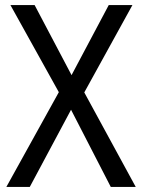

<svg xmlns="http://www.w3.org/2000/svg" viewBox="-20 -734 558 754"><path d="M513 0 311 -371 500 -714H407L261 -439L116 -714H21L211 -372L5 0H97L259 -303L415 0Z"/></svg>

Font: Noto Sans Myanmar UI SemiCondensed
Style: Regular
Weight: 400
Width: 4
Designer: Monotype Design Team
Foundry: Monotype Imaging Inc.
Version: Version 2.103